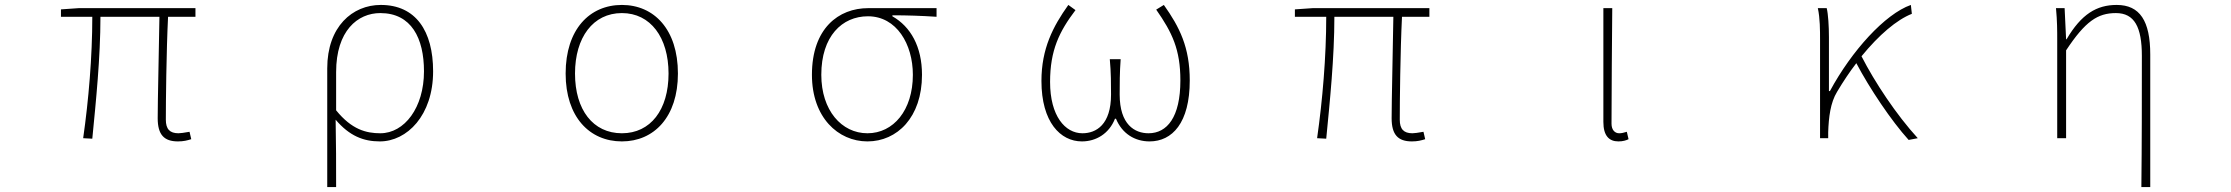

<svg xmlns="http://www.w3.org/2000/svg" viewBox="-20 -560 9040 778"><path d="M701 13C724 13 739 9 755 4L748 -26C725 -22 712 -20 703 -20C668 -20 652 -37 652 -75C652 -146 654 -351 661 -492H772V-527H299L227 -522V-492H354C354 -330 339 -154 317 0L354 2C369 -152 387 -327 387 -492H626C624 -355 619 -153 619 -81C619 -14 645 13 701 13Z M1306 198H1342C1342 92 1342 31 1340 -75C1396 -9 1453 13 1519 13C1629 13 1735 -92 1735 -271C1735 -434 1665 -540 1523 -540C1408 -540 1306 -452 1306 -283ZM1521 -20C1464 -20 1405 -35 1342 -113V-268C1342 -435 1429 -507 1521 -507C1647 -507 1698 -405 1698 -271C1698 -124 1619 -20 1521 -20Z M2500 13C2630 13 2727 -86 2727 -262C2727 -441 2630 -540 2500 -540C2369 -540 2272 -441 2272 -262C2272 -86 2369 13 2500 13ZM2500 -20C2383 -20 2310 -115 2310 -262C2310 -408 2383 -507 2500 -507C2616 -507 2689 -408 2689 -262C2689 -115 2616 -20 2500 -20Z M3495 13C3615 13 3716 -84 3716 -257C3716 -371 3670 -452 3596 -494V-498C3657 -498 3714 -496 3775 -492V-527H3498C3378 -527 3270 -445 3270 -257C3270 -84 3376 13 3495 13ZM3495 -20C3390 -20 3308 -113 3308 -257C3308 -413 3392 -494 3497 -494C3613 -494 3679 -381 3679 -257C3679 -113 3600 -20 3495 -20Z M4364 13C4421 13 4474 -18 4498 -79H4502C4527 -18 4579 13 4638 13C4730 13 4801 -62 4801 -234C4801 -368 4760 -450 4696 -540L4665 -521C4730 -428 4763 -359 4763 -234C4763 -85 4709 -20 4634 -20C4578 -20 4517 -55 4517 -177C4517 -217 4517 -267 4521 -320H4477C4482 -267 4482 -217 4482 -177C4482 -55 4422 -20 4366 -20C4296 -20 4235 -90 4235 -228C4235 -356 4272 -432 4338 -519L4309 -540C4247 -453 4200 -363 4200 -232C4200 -65 4277 13 4364 13Z M5701 13C5724 13 5739 9 5755 4L5748 -26C5725 -22 5712 -20 5703 -20C5668 -20 5652 -37 5652 -75C5652 -146 5654 -351 5661 -492H5772V-527H5299L5227 -522V-492H5354C5354 -330 5339 -154 5317 0L5354 2C5369 -152 5387 -327 5387 -492H5626C5624 -355 5619 -153 5619 -81C5619 -14 5645 13 5701 13Z M6538 13C6556 13 6569 9 6579 4L6572 -26C6559 -22 6551 -20 6541 -20C6524 -20 6510 -33 6510 -59C6510 -217 6512 -368 6513 -527H6477V-66C6477 -10 6500 13 6538 13Z M7714 7 7751 0C7664 -95 7576 -228 7523 -332C7594 -419 7666 -480 7727 -504L7723 -540C7618 -503 7483 -354 7395 -191H7391V-409C7391 -453 7388 -503 7382 -527H7346C7355 -486 7355 -438 7355 -396V0H7388V-24C7390 -85 7397 -144 7424 -188C7449 -230 7475 -269 7502 -304C7555 -203 7644 -70 7714 7Z M8657 198H8693V-339C8693 -475 8651 -540 8557 -540C8476 -540 8414 -503 8354 -401H8352L8346 -527H8311C8316 -474 8316 -438 8316 -396V0H8352V-356C8430 -474 8480 -507 8554 -507C8629 -507 8659 -450 8659 -334C8659 -158 8659 21 8657 198Z"/></svg>

Font: Harano Aji Gothic ExtraLight
Style: Regular
Weight: 250
Foundry: Masamichi Hosoda
Version: HaranoAjiGothic-ExtraLight version 20230610;ttx 4.39.4